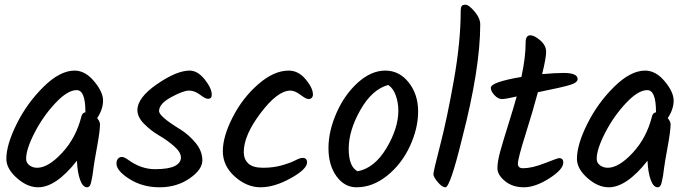

<svg xmlns="http://www.w3.org/2000/svg" viewBox="-20 -811 2934 816"><path d="M393 -309Q405 -294 405 -283Q405 -255 392.5 -187Q380 -119 377.5 -98Q375 -77 373 -64.5Q371 -52 368 -40Q364 -15 350 -15Q332 -15 320.5 -46.5Q309 -78 307 -128Q218 -15 142 -15Q96 -15 51.5 -54.5Q7 -94 7 -136Q7 -196 51 -284.5Q95 -373 165 -442Q235 -511 297 -511Q342 -511 380 -465.5Q418 -420 418 -383.5Q418 -347 393 -309ZM343 -335Q343 -428 306 -428Q267 -428 215 -372.5Q163 -317 127 -247Q91 -177 91 -136Q91 -119 105 -108.5Q119 -98 138 -98Q185 -98 244 -161.5Q303 -225 326 -316Q329 -331 343 -334Z M786 -511Q820 -511 850 -473.5Q880 -436 880 -408Q880 -391 864 -391Q853 -391 830 -408.5Q807 -426 783 -426Q759 -426 707.5 -398Q656 -370 656 -339Q656 -316 748 -260Q783 -238 811.5 -203.5Q840 -169 840 -129.5Q840 -90 785.5 -52.5Q731 -15 658.5 -15Q586 -15 530.5 -50Q475 -85 475 -116Q475 -129 481.5 -136.5Q488 -144 498 -144Q508 -144 526 -131Q580 -92 638.5 -92Q697 -92 723 -105.5Q749 -119 749 -141.5Q749 -164 720 -189.5Q691 -215 656.5 -235Q622 -255 593 -284Q564 -313 564 -343Q564 -396 647.5 -453.5Q731 -511 786 -511Z M1207 -511Q1248 -511 1279 -474Q1310 -437 1310 -409Q1310 -401 1305 -395.5Q1300 -390 1290.5 -390Q1281 -390 1257 -408Q1233 -426 1214 -426Q1160 -426 1088 -331Q1016 -236 1016 -165Q1016 -134 1035.5 -116Q1055 -98 1098.5 -98Q1142 -98 1178.5 -108.5Q1215 -119 1235 -129.5Q1255 -140 1266 -140Q1285 -140 1285 -121Q1285 -92 1215.5 -53.5Q1146 -15 1087.5 -15Q1029 -15 978 -60.5Q927 -106 927 -168.5Q927 -231 969 -313Q1011 -395 1077.5 -453Q1144 -511 1207 -511Z M1673 -341Q1673 -375 1662 -405.5Q1651 -436 1630 -450Q1561 -431 1511.5 -343.5Q1462 -256 1462 -179Q1462 -102 1500 -83Q1572 -97 1622.5 -181.5Q1673 -266 1673 -341ZM1495 -15Q1444 -15 1410 -62Q1376 -109 1376 -181.5Q1376 -254 1410.5 -332Q1445 -410 1501.5 -460.5Q1558 -511 1617.5 -511Q1677 -511 1717 -460.5Q1757 -410 1757 -337.5Q1757 -265 1722 -189.5Q1687 -114 1625.5 -64.5Q1564 -15 1495 -15Z M2021 -707Q2021 -519 1943 -219Q1893 -15 1873 -15Q1859 -15 1840.5 -37Q1822 -59 1822 -71Q1822 -83 1851 -195Q1880 -307 1909 -470.5Q1938 -634 1938 -765Q1938 -779 1942 -785Q1946 -791 1959 -791Q1972 -791 1996.5 -762.5Q2021 -734 2021 -707Z M2181 -115Q2181 -96 2203 -96Q2241 -96 2295.5 -117.5Q2350 -139 2356 -139Q2374 -139 2374 -120Q2374 -91 2314.5 -53Q2255 -15 2206.5 -15Q2158 -15 2126 -41.5Q2094 -68 2094 -96Q2094 -124 2106 -167.5Q2118 -211 2140.5 -282.5Q2163 -354 2176 -401Q2129 -390 2113 -390Q2097 -390 2081.5 -406.5Q2066 -423 2066 -438Q2066 -462 2196 -484Q2214 -567 2214 -631Q2214 -661 2234 -661Q2251 -661 2276 -639.5Q2301 -618 2301 -591Q2301 -564 2284 -496Q2341 -501 2375 -501Q2435 -501 2435 -475Q2435 -460 2402.5 -450Q2370 -440 2266 -419Q2245 -340 2213 -238.5Q2181 -137 2181 -115Z M2818 -309Q2830 -294 2830 -283Q2830 -255 2817.5 -187Q2805 -119 2802.5 -98Q2800 -77 2798 -64.5Q2796 -52 2793 -40Q2789 -15 2775 -15Q2757 -15 2745.5 -46.5Q2734 -78 2732 -128Q2643 -15 2567 -15Q2521 -15 2476.5 -54.5Q2432 -94 2432 -136Q2432 -196 2476 -284.5Q2520 -373 2590 -442Q2660 -511 2722 -511Q2767 -511 2805 -465.5Q2843 -420 2843 -383.5Q2843 -347 2818 -309ZM2768 -335Q2768 -428 2731 -428Q2692 -428 2640 -372.5Q2588 -317 2552 -247Q2516 -177 2516 -136Q2516 -119 2530 -108.5Q2544 -98 2563 -98Q2610 -98 2669 -161.5Q2728 -225 2751 -316Q2754 -331 2768 -334Z"/></svg>

Font: Kalam
Style: Regular
Weight: 400
Designer: Lipi Raval (Devanagari and Latin), Jonny Pinhorn (Latin)
Foundry: Indian Type Foundry
Version: Version 2.001;PS 1.0;hotconv 1.0.79;makeotf.lib2.5.61930; tt